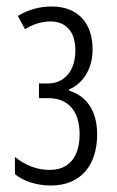

<svg xmlns="http://www.w3.org/2000/svg" viewBox="-20 -562 361 591"><path d="M139 -542C103 -542 68 -533 35 -513L57 -472C82 -488 110 -496 135 -496C181 -496 212 -467 212 -407C212 -341 176 -305 127 -305H100V-260H128C191 -260 225 -219 225 -149C225 -82 195 -39 133 -39C91 -39 55 -55 26 -79V-26C53 -4 92 9 137 9C229 9 279 -54 279 -148C279 -221 247 -266 193 -283V-287C232 -303 265 -346 265 -410C265 -492 219 -542 139 -542Z"/></svg>

Font: Noto Sans UI Condensed Light
Style: Regular
Weight: 300
Width: 3
Designer: Monotype Design Team
Foundry: Monotype Imaging Inc.
Version: Version 1.901